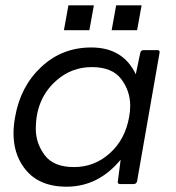

<svg xmlns="http://www.w3.org/2000/svg" viewBox="-20 -694 663 724"><path d="M259 -64Q336 -64 394 -116Q452 -168 467 -253Q471 -275 471 -295Q471 -351 437 -396Q403 -441 326 -441Q249 -441 191 -389Q115 -321 115 -208Q115 -154 148.5 -109Q182 -64 259 -64ZM231 10Q121 10 69 -64Q31 -117 31 -191Q31 -220 37 -253Q57 -368 135.5 -441.5Q214 -515 324 -515Q444 -515 492 -414L509 -495Q511 -505 522 -505H574Q582 -505 582 -497L497 -11Q495 -1 485 0H433Q424 0 424 -8L435 -92Q351 10 231 10ZM497 -580H401L418 -674H514ZM317 -580H221L238 -674H334Z"/></svg>

Font: YamahaIndonesia935. App
Style: Italic
Weight: 400
Italic angle: -10°
Designer: Dalton Maag Ltd
Foundry: Dalton Maag Ltd
Version: Version 1.002; January 01, 2024; Regular/Italic